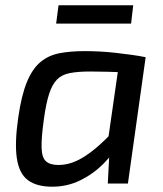

<svg xmlns="http://www.w3.org/2000/svg" viewBox="-20 -693 617 725"><path d="M300 -500Q326 -500 356 -498.5Q386 -497 416.5 -493.5Q447 -490 476.5 -486Q506 -482 530 -477L480 -419Q428 -421 386.5 -422Q345 -423 321 -423Q274 -423 243.5 -417Q213 -411 195 -392.5Q177 -374 165.5 -338.5Q154 -303 146 -245Q136 -174 137 -136Q138 -98 153.5 -84Q169 -70 201 -70Q236 -70 270 -86Q304 -102 340.5 -132.5Q377 -163 415 -205L434 -162Q410 -114 371 -75Q332 -36 283 -12Q234 12 177 12Q118 12 85 -13Q52 -38 43.5 -96Q35 -154 49 -250Q61 -333 81.5 -383Q102 -433 132.5 -458.5Q163 -484 204.5 -492Q246 -500 300 -500ZM433 -478 530 -477 463 0H387L393 -114L382 -123ZM483 -673 475 -604H192L201 -673Z"/></svg>

Font: Exo 2 Medium
Style: Italic
Weight: 500
Italic angle: -8°
Designer: Natanael Gama
Foundry: Natanael Gama
Version: Version 2.010